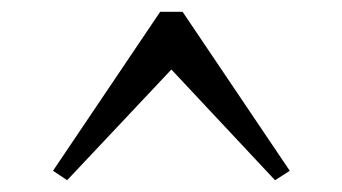

<svg xmlns="http://www.w3.org/2000/svg" viewBox="-20 -519 581 326"><path d="M94 -213 70 -229 252 -499H290L472 -229L447 -213L271 -401Z"/></svg>

Font: DM Serif Display
Style: Regular
Weight: 400
Designer: Colophon Foundry, Frank Grießhammer
Foundry: Colophon Foundry
Version: Version 5.200; ttfautohint (v1.8.3)